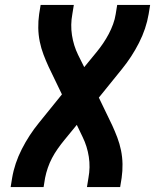

<svg xmlns="http://www.w3.org/2000/svg" viewBox="-20 -755 640 775"><path d="M23 0 29 -37Q39 -96 68 -153Q97 -210 137 -259L230 -374L176 -486Q165 -510 155.5 -535Q146 -560 140.5 -587Q135 -614 134.5 -642Q134 -670 138 -698L144 -735H278L272 -698Q264 -655 270.5 -613Q277 -571 295 -534L320 -484L370 -545Q384 -562 396.5 -580.5Q409 -599 419 -618Q429 -637 436.5 -657.5Q444 -678 447 -698L453 -735H586L580 -698Q570 -639 541 -582Q512 -525 472 -476L379 -361L433 -249Q444 -225 453.5 -200Q463 -175 468.5 -148Q474 -121 474.5 -93Q475 -65 471 -37L465 0H331L337 -37Q345 -80 338.5 -122Q332 -164 314 -201L290 -251L240 -190Q226 -173 213 -154.5Q200 -136 190 -117Q180 -98 173 -77.5Q166 -57 162 -37L156 0Z"/></svg>

Font: Iosevka Curly XBdExObl
Style: Regular
Weight: 800
Width: 7
Italic angle: -9°
Monospace: yes
Designer: Belleve Invis
Foundry: Belleve Invis
Version: Version 11.1.0; ttfautohint (v1.8.3)